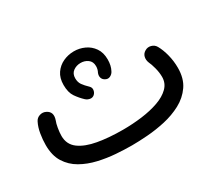

<svg xmlns="http://www.w3.org/2000/svg" viewBox="-110 -731 1090 977"><g transform="rotate(-30 435.0 -242.5)"><path d="M39.6 -182.1Q39.6 -213.4 45.2 -247.3Q50.8 -281.2 64 -307.1Q72.3 -324.2 90.8 -330.1Q109.4 -335.9 126 -327.6Q162.1 -310.5 146.5 -265.6Q140.6 -251.5 136.5 -227.1Q132.3 -202.6 132.3 -182.1Q132.3 -132.3 170.2 -104.2Q208 -76.2 273.2 -64.7Q338.4 -53.2 419.4 -53.2Q477.1 -53.2 531.7 -60.3Q586.4 -67.4 630.4 -83Q674.3 -98.6 700.2 -124.3Q726.1 -149.9 726.1 -187Q726.1 -212.9 718.5 -241.5Q710.9 -270 704.1 -283.2Q696.3 -301.8 700.4 -319.3Q704.6 -336.9 721.2 -346.2Q737.3 -356 756.1 -350.8Q774.9 -345.7 784.2 -329.1Q799.8 -301.3 809.3 -263.7Q818.8 -226.1 818.8 -187Q818.8 -124.5 790.3 -83.3Q761.7 -42 715.6 -17.3Q669.4 7.3 615.5 19.3Q561.5 31.2 509.8 34.9Q458 38.6 419.4 38.6Q377 38.6 326.2 34.9Q275.4 31.2 224.9 19.5Q174.3 7.8 132.3 -16.1Q90.3 -40 64.9 -80.3Q39.6 -120.6 39.6 -182.1ZM271 -401.4Q271 -442.4 289.8 -469.5Q308.6 -496.6 338.1 -510.3Q367.7 -523.9 400.9 -524.2Q434.1 -524.4 463.6 -510.7Q493.2 -497.1 512 -470Q530.8 -442.9 530.8 -402.3Q530.8 -366.2 517.1 -340.8Q510.7 -327.1 496.6 -320.1Q482.4 -313 466.8 -322.3Q454.6 -329.6 451.4 -341.8Q448.2 -354 453.6 -367.7Q462.4 -383.8 462.4 -402.3Q462.4 -429.2 443.8 -442.6Q425.3 -456.1 400.9 -455.8Q376.5 -455.6 357.9 -441.9Q339.4 -428.2 339.4 -401.4Q339.4 -378.4 350.3 -362.8Q361.3 -347.2 382.3 -327.1Q392.1 -316.9 389.9 -303Q387.7 -289.1 377.9 -280.3Q367.2 -271 353 -273.4Q338.9 -275.9 328.6 -285.2Q306.2 -306.2 288.6 -331.8Q271 -357.4 271 -401.4Z"/></g></svg>

Font: Mikhak-FD Medium
Style: Regular
Weight: 500
Designer: Amin Abedi
Version: Version 3.2